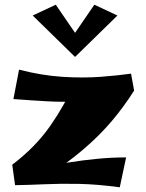

<svg xmlns="http://www.w3.org/2000/svg" viewBox="-20 -785 622 816"><path d="M179 -35 32 -85Q131 -160 193.5 -250Q256 -340 291 -423L550 -400Q507 -332 455.5 -271Q404 -210 337 -152.5Q270 -95 179 -35ZM489 11Q393 -2 315 -3.5Q237 -5 171 -2Q105 1 44 2L32 -85L173 -76Q219 -86 275 -95Q331 -104 392.5 -110Q454 -116 516 -116ZM37 -364 61 -489Q158 -464 245.5 -458.5Q333 -453 407 -458.5Q481 -464 537 -472L550 -400Q478 -377 418 -366.5Q358 -356 300.5 -353.5Q243 -351 180 -354.5Q117 -358 37 -364ZM217 -765 313 -625 299 -543 119 -719ZM381 -765 479 -719 299 -543 285 -625Z"/></svg>

Font: Marhey Light
Style: Regular
Weight: 300
Designer: Nur Syamsi & Bustanul Arifin
Foundry: Namelatype
Version: Version 1.000